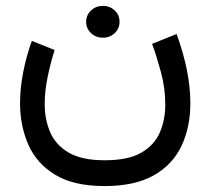

<svg xmlns="http://www.w3.org/2000/svg" viewBox="-20 -418 717 654"><path d="M273.4 -343.8Q273.4 -366.7 290 -382.3Q306.6 -397.9 330.6 -397.9Q354.5 -397.9 370.8 -382.3Q387.2 -366.7 387.2 -343.8Q387.2 -320.8 370.8 -305.2Q354.5 -289.6 330.6 -289.6Q306.6 -289.6 290 -305.2Q273.4 -320.8 273.4 -343.8ZM336.4 127.9Q418 127.9 462.6 101.3Q507.3 74.7 525.1 31.5Q543 -11.7 543 -61Q543 -119.1 527.3 -175.8Q511.7 -232.4 498 -268.6L581.5 -302.2Q604.5 -239.3 616.5 -179.9Q628.4 -120.6 628.4 -66.9Q628.4 15.6 597.9 79.6Q567.4 143.6 502.9 179.7Q438.5 215.8 336.4 215.8Q231 215.8 167.7 177.2Q104.5 138.7 76.4 74.5Q48.3 10.3 48.3 -66.4Q48.3 -118.2 59.1 -172.6Q69.8 -227.1 88.4 -278.8L166 -247.6Q151.9 -202.6 142.1 -155.3Q132.3 -107.9 132.3 -63.5Q132.3 -10.7 151.1 32.7Q169.9 76.2 214.4 102.1Q258.8 127.9 336.4 127.9Z"/></svg>

Font: Vazirmatn RD UI FD
Style: Regular
Weight: 400
Designer: Saber Rastikerdar
Foundry: Saber Rastikerdar
Version: Version 33.003